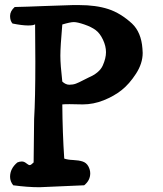

<svg xmlns="http://www.w3.org/2000/svg" viewBox="-20 -745 656 772"><path d="M312.5 -325.2 259.8 -326.2Q240.2 -326.2 230.5 -325.2Q231.4 -210.9 238.3 -107.4Q252 -102.5 274.4 -101.6Q296.9 -100.6 312 -95.7Q327.1 -90.8 335 -76.7Q342.8 -62.5 342.8 -47.9Q342.8 -19.5 318.4 0L138.7 7.8Q90.8 7.8 33.2 0Q20.5 -15.6 20.5 -34.2Q20.5 -67.4 49.8 -91.8Q58.6 -95.7 67.9 -95.7Q77.1 -95.7 85.9 -88.4Q94.7 -81.1 99.6 -81.1Q104.5 -81.1 115.2 -91.8L117.2 -266.6Q122.1 -347.7 122.1 -496.1L121.1 -647.5Q116.2 -642.6 92.8 -642.6Q69.3 -642.6 30.3 -650.4Q20.5 -661.1 20.5 -680.7Q20.5 -700.2 39.1 -716.8Q87.9 -717.8 156.7 -720.7Q225.6 -723.6 272.5 -724.6H297.9Q366.2 -724.6 415.5 -708.5Q464.8 -692.4 510.7 -650.4Q547.9 -615.2 552.7 -549.8L553.7 -532.2Q553.7 -490.2 526.9 -448.7Q500 -407.2 469.2 -382.8Q438.5 -358.4 397 -341.8Q355.5 -325.2 312.5 -325.2ZM230.5 -646.5Q222.7 -557.6 222.7 -521Q222.7 -484.4 230.5 -417Q244.1 -404.3 258.8 -404.3Q273.4 -404.3 285.2 -408.7Q296.9 -413.1 313.5 -421.9Q330.1 -430.7 336.9 -433.6Q379.9 -452.1 393.1 -481.4Q406.2 -510.7 406.2 -535.2Q406.2 -559.6 394 -585.4Q381.8 -611.3 364.7 -624Q347.7 -636.7 319.3 -646.5Q291 -656.2 276.9 -656.2Q262.7 -656.2 230.5 -646.5Z"/></svg>

Font: Essays1743
Style: Medium
Weight: 500
Designer: Based on the typeface in a 1743 English translation of the essays of Montaigne.  PostScript/TrueType font designed by Jo
Version: Version 002.100